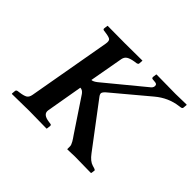

<svg xmlns="http://www.w3.org/2000/svg" viewBox="-142 -860 1075 1075"><g transform="rotate(45 395.0 -323.0)"><path d="M578.1 -574.2Q585 -579.1 588.4 -587.6Q591.8 -596.2 588.9 -603.5Q585.9 -610.8 574.2 -611.8L553.2 -613.8Q546.4 -614.7 545.9 -624L548.8 -646L550.8 -647.9Q666 -646 702.1 -646L788.1 -647.9L790 -646L788.1 -624Q788.1 -616.2 777.8 -613.8L764.2 -611.8Q689.9 -602.5 629.4 -551.8L421.9 -377.9Q405.8 -363.8 404.3 -354.5Q402.8 -345.2 414.1 -331.1L605 -78.1Q631.8 -42 659.2 -34.2L666 -32.2Q685.1 -27.3 685.1 -22L682.1 0L678.2 2Q592.3 0 553.2 0L494.1 2L492.2 0V-21Q492.2 -26.4 489.7 -33.2Q487.3 -40 482.2 -48.8Q477.1 -57.6 472.9 -63.7Q468.8 -69.8 460.9 -81.1Q453.1 -92.3 450.2 -97.2L331.1 -275.9Q317.9 -293.9 300.8 -293.9L263.2 -77.1Q257.3 -41 312 -34.2L326.2 -32.2Q333 -31.2 333 -22.9L330.1 0L328.1 2Q227.1 0 190.9 0L55.2 2L53.2 0L55.2 -22.9Q56.2 -29.8 64.9 -32.2L79.1 -34.2Q108.9 -38.1 122.6 -46.1Q136.2 -54.2 140.1 -77.1L227.1 -569.8Q231 -593.8 221.4 -600.8Q211.9 -607.9 181.2 -611.8L167 -613.8Q160.2 -615.7 160.2 -622.1L163.1 -646L165 -647Q262.2 -646 300.8 -646L438 -647L439.9 -646L438 -622.1Q437 -616.2 428.2 -613.8L414.1 -611.8Q383.3 -606.9 368.7 -597.9Q354 -588.9 350.1 -569.8L314 -368.2Q327.1 -368.2 348.1 -384.8Z"/></g></svg>

Font: Linux Libertine
Style: Semibold Italic
Weight: 600
Italic angle: -11.5°
Designer: Philipp H. Poll
Foundry: Philipp H. Poll
Version: Version 5.1.2 ; ttfautohint (v0.9)